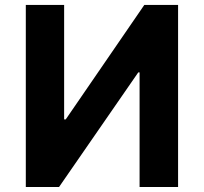

<svg xmlns="http://www.w3.org/2000/svg" viewBox="-20 -747 815 767"><path d="M83.1 -727.3H236.2V-269.9H242.5L556.5 -727.3H691.4V0H537.6V-457.7H532.3L215.9 0H83.1Z"/></svg>

Font: Inter Zeller
Style: Bold
Weight: 700
Designer: Rasmus Andersson; Joe Bland
Foundry: zeller
Version: Version 3.015;git-dec3a8cb1